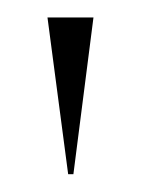

<svg xmlns="http://www.w3.org/2000/svg" viewBox="-20 -719 162 220"><path d="M34.4 -699H87.1L64.1 -519.4H58.1Z"/></svg>

Font: Moniqa Black
Style: Regular
Weight: 900
Designer: Rajesh Rajput
Foundry: Rajesh Rajput
Version: Version 1.000